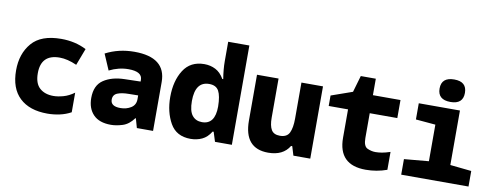

<svg xmlns="http://www.w3.org/2000/svg" viewBox="-64 -1106 3728 1447"><g transform="rotate(10 1800.0 -382.5)"><path d="M518 -32V-182Q477 -152 435 -140.5Q393 -129 360 -129Q294 -129 254.5 -164.5Q215 -200 215 -278Q215 -422 358 -422Q417 -422 489 -390L538 -519Q452 -563 345 -563Q191 -563 120.5 -480.5Q50 -398 50 -271Q50 -133 125.5 -61.5Q201 10 338 10Q385 10 431.5 0Q478 -10 518 -32Z M798 -179Q798 -216 831.5 -229.5Q865 -243 920 -243L989 -244V-215Q989 -171 954 -149Q919 -127 873 -127Q798 -127 798 -179ZM998 -71H1002L1022 0H1146V-374Q1146 -563 905 -563Q785 -563 685 -511L737 -390Q809 -426 884 -426Q989 -426 989 -363V-350L868 -347Q770 -345 707 -303Q644 -261 644 -164Q644 -84 689.5 -37Q735 10 824 10Q865 10 913 -5Q961 -20 998 -71Z M1497 -129Q1449 -129 1422 -163Q1395 -197 1395 -273Q1395 -422 1502 -422Q1555 -422 1575.5 -384.5Q1596 -347 1597 -266Q1597 -129 1497 -129ZM1589 -73H1597L1620 0H1749V-760H1587V-611Q1587 -550 1599 -476H1592Q1565 -523 1526 -543Q1487 -563 1440 -563Q1334 -563 1281.5 -480.5Q1229 -398 1229 -275Q1229 -160 1277 -75Q1325 10 1434 10Q1481 10 1521 -8.5Q1561 -27 1589 -73Z M2190 -69H2199L2220 0H2349V-553H2184V-277Q2184 -207 2165.5 -168.5Q2147 -130 2093 -130Q2046 -130 2027.5 -161Q2009 -192 2009 -253V-553H1844V-203Q1844 11 2028 11Q2142 11 2190 -69Z M2936 -18V-155Q2900 -143 2873.5 -138.5Q2847 -134 2824 -134Q2793 -134 2762 -148Q2731 -162 2731 -225V-415H2942V-553H2731V-679H2616L2579 -552L2417 -495V-415H2565V-198Q2565 10 2774 10Q2858 10 2936 -18Z M3411 -690Q3411 -776 3315 -776Q3217 -776 3217 -690Q3217 -604 3315 -604Q3411 -604 3411 -690ZM3560 0V-119L3397 -136V-553H3082V-429L3233 -416V-136L3045 -119V0Z"/></g></svg>

Font: Noto Sans Mono UI ExtraBold
Style: Regular
Weight: 800
Designer: Monotype Design team
Foundry: Monotype Imaging Inc.
Version: 1.000